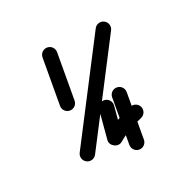

<svg xmlns="http://www.w3.org/2000/svg" viewBox="-233 -783 1253 1253"><g transform="rotate(-45 393.0 -157.0)"><path d="M391.6 -605.4C366.3 -617.3 336.3 -606.4 324.4 -581.2C276.7 -479.6 229 -378 181.3 -276.5C169.4 -251.2 180.3 -221.1 205.5 -209.3C230.8 -197.4 260.9 -208.3 272.7 -233.5C320.4 -335.1 368.1 -436.7 415.8 -538.2C427.7 -563.5 416.8 -593.6 391.6 -605.4ZM775.1 -460.8C758 -482.9 726.3 -487 704.2 -469.9C488.2 -303.3 272.2 -136.6 56.2 30C34.1 47.1 30 78.8 47 100.8C64.1 122.9 95.8 127 117.9 110C333.9 -56.7 549.9 -223.3 765.9 -390C788 -407 792.1 -438.7 775.1 -460.8ZM528.5 -99.9C503.3 -111.8 473.2 -100.9 461.4 -75.6C414.6 24.1 367.9 123.8 321.1 223.6C309.3 248.8 320.2 278.9 345.4 290.7C370.7 302.6 400.7 291.7 412.6 266.4C459.3 166.7 506.1 67 552.8 -32.8C564.7 -58 553.8 -88.1 528.5 -99.9ZM345 -79.3C310.8 -19.5 276.6 40.2 242.2 99.9C231.8 118 236.1 139.2 247.9 154.6C259.8 169.9 279.2 179.3 299.4 173.8C367.3 155.2 428 150.7 499.3 153.1C527.2 154 550.6 132.2 551.5 104.3C552.4 76.4 530.5 53.1 502.7 52.1C421.1 49.4 350.6 55 272.6 76.4C252.5 81.9 261.6 109.4 278.3 131C295 152.6 319.4 168.3 329.8 150.3C364.1 90.5 398.4 30.7 432.7 -29.1C446.5 -53.3 438.1 -84.2 413.9 -98C389.7 -111.9 358.9 -103.5 345 -79.3Z"/></g></svg>

Font: FRB American Cursive Guidelines Ultra
Style: Bold Italic
Weight: 1000
Italic angle: -25°
Version: Version 2.0;Modular Font Editor K font №1